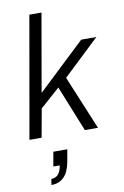

<svg xmlns="http://www.w3.org/2000/svg" viewBox="-107 -783 728 1126"><g transform="rotate(-10 257.5 -220.0)"><path d="M23.9 0 150.9 -723.1H223.1L142.1 -258.8L424.8 -525.9H515.1L298.8 -320.8L432.1 0H354L244.1 -272.9L127 -168.9L96.2 0ZM105 283.2 110.8 248Q162.1 248 172.9 178.2H134.8L149.9 92.8H232.9L220.2 165Q198.7 283.2 105 283.2Z"/></g></svg>

Font: Archivo Light
Style: Italic
Weight: 300
Italic angle: -10°
Designer: Hector Gatti
Foundry: Omnibus-Type
Version: Version 2.001